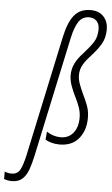

<svg xmlns="http://www.w3.org/2000/svg" viewBox="-204 -807 635 1089"><g transform="rotate(5 114.0 -262.5)"><path d="M-94.7 240.2Q-108.9 240.2 -119.9 237.8Q-130.9 235.4 -138.7 232.4V189.9Q-130.9 193.4 -120.8 195.6Q-110.8 197.8 -99.1 197.8Q-64.9 197.8 -49.8 168.5Q-34.7 139.2 -22.5 81.5L123.5 -601.1Q141.6 -685.1 174.8 -725.1Q208 -765.1 267.1 -765.1Q315.4 -765.1 341.6 -736.3Q367.7 -707.5 367.7 -663.6Q367.7 -615.7 347.4 -580.8Q327.1 -545.9 290.5 -506.3Q260.7 -474.1 246.8 -448.7Q232.9 -423.3 232.9 -391.6Q232.9 -367.2 242.7 -340.8Q252.4 -314.5 266.6 -284.2Q279.8 -258.3 292.2 -225.8Q304.7 -193.4 304.7 -154.3Q304.7 -83 266.4 -36.6Q228 9.8 157.7 9.8Q133.3 9.8 111.6 3.9Q89.8 -2 76.2 -10.7L80.1 -56.6Q117.7 -31.7 160.2 -31.7Q204.6 -31.7 231.2 -64Q257.8 -96.2 257.8 -151.4Q257.8 -181.6 248 -209.5Q238.3 -237.3 223.6 -266.1Q208.5 -295.9 197.3 -327.1Q186 -358.4 186 -387.7Q186 -422.9 201.2 -454.1Q216.3 -485.4 246.1 -516.6Q281.2 -555.2 301.3 -585.7Q321.3 -616.2 321.3 -660.6Q321.3 -690.9 304.9 -707.3Q288.6 -723.6 263.2 -723.6Q225.1 -723.6 203.9 -693.1Q182.6 -662.6 168.5 -599.1L22 85.4Q12.7 128.9 0.5 163.8Q-11.7 198.7 -33.9 219.5Q-56.2 240.2 -94.7 240.2Z"/></g></svg>

Font: Open Sans Condensed Light
Style: Italic
Weight: 300
Width: 3
Italic angle: -12°
Designer: Monotype Design Team
Foundry: Monotype Imaging Inc.
Version: Version 3.000; ttfautohint (v1.8.4)